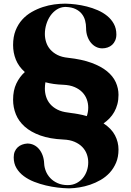

<svg xmlns="http://www.w3.org/2000/svg" viewBox="-20 -856 718 1053"><path d="M629.9 -335.9Q629.9 -308.1 623.8 -284.9Q617.7 -261.7 606.7 -242.2Q595.7 -222.7 580.6 -207Q565.4 -191.4 547.9 -179.2Q591.8 -150.4 610.8 -113.5Q629.9 -76.7 629.9 -36.1Q629.9 4.9 616.7 36.1Q603.5 67.4 581.8 91.1Q560.1 114.7 532 130.9Q503.9 147 474.4 157Q444.8 167 416 171.6Q387.2 176.3 363.8 176.8H352.1Q327.6 176.3 296.1 172.6Q264.6 168.9 231.7 161.1Q198.7 153.3 167 140.9Q135.3 128.4 110.4 109.9Q85.4 91.3 70.3 65.9Q55.2 40.5 55.2 6.8Q55.2 -11.2 61 -24.9Q66.9 -38.6 77.1 -48.1Q87.4 -57.6 100.8 -62.7Q114.3 -67.9 129.9 -68.8Q148.9 -68.8 165.3 -61Q181.6 -53.2 193.8 -38.8Q206.1 -24.4 213.6 -4.2Q221.2 16.1 222.2 41Q223.1 61.5 231.4 82.5Q239.7 103.5 255.9 120.6Q272 137.7 295.9 148.4Q319.8 159.2 352.1 159.2Q377.4 159.2 398.2 148.9Q418.9 138.7 433.6 121.3Q448.2 104 456.1 81.5Q463.9 59.1 463.9 34.2Q463.9 11.2 456.1 -10.5Q448.2 -32.2 431.6 -49.6Q415 -66.9 389.2 -78.1Q363.3 -89.4 327.1 -90.8Q253.4 -94.2 201.2 -113Q148.9 -131.8 115.7 -161.4Q82.5 -190.9 67.1 -229Q51.8 -267.1 51.8 -309.1Q51.8 -360.4 69.6 -397.7Q87.4 -435.1 116.2 -460.9Q82 -491.2 66.9 -529.1Q51.8 -566.9 51.8 -608.9Q51.8 -654.3 65.4 -688.7Q79.1 -723.1 101.8 -748.3Q124.5 -773.4 154.1 -790.3Q183.6 -807.1 215.1 -817.4Q246.6 -827.6 277.6 -831.8Q308.6 -835.9 335 -835.9H340.8Q365.2 -835.4 395.3 -831.8Q425.3 -828.1 456.3 -820.3Q487.3 -812.5 516.4 -799.8Q545.4 -787.1 568.1 -768.6Q590.8 -750 604.5 -724.9Q618.2 -699.7 618.2 -667Q618.2 -648.4 611.8 -634Q605.5 -619.6 595 -610.1Q584.5 -600.6 570.3 -595.7Q556.2 -590.8 541 -590.8Q522.5 -590.8 506.3 -599.1Q490.2 -607.4 478.3 -622.1Q466.3 -636.7 459.2 -657.2Q452.1 -677.7 452.1 -702.1Q452.1 -723.1 446.8 -743.4Q441.4 -763.7 428.5 -780Q415.5 -796.4 394 -806.6Q372.6 -816.9 340.8 -817.9H335.9Q312 -816.9 291.7 -804Q271.5 -791 256.8 -770.3Q242.2 -749.5 234.1 -723.1Q226.1 -696.8 226.1 -669.9Q226.1 -646.5 233.2 -624.5Q240.2 -602.5 255.6 -584.7Q271 -566.9 294.9 -554.7Q318.8 -542.5 353 -539.1Q428.7 -530.8 481.4 -511.5Q534.2 -492.2 567.1 -465.1Q600.1 -438 615 -404.8Q629.9 -371.6 629.9 -335.9ZM327.1 -391.1Q299.3 -392.1 275.1 -395.5Q251 -398.9 229 -404.8Q226.1 -387.2 226.1 -370.1Q226.1 -346.7 233.2 -324.7Q240.2 -302.7 255.6 -284.9Q271 -267.1 294.9 -254.9Q318.8 -242.7 353 -238.8Q382.3 -234.9 407.7 -230.5Q433.1 -226.1 456.1 -219.2Q460 -230.5 461.9 -241.9Q463.9 -253.4 463.9 -266.1Q463.9 -289.1 456.1 -310.8Q448.2 -332.5 431.6 -349.9Q415 -367.2 389.2 -378.4Q363.3 -389.6 327.1 -391.1Z"/></svg>

Font: Purple Purse
Style: Regular
Weight: 400
Designer: Astigmatic (AOETI)
Foundry: Astigmatic (AOETI)
Version: Version 1.000